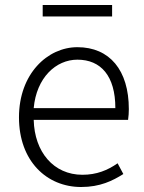

<svg xmlns="http://www.w3.org/2000/svg" viewBox="-20 -736 578 769"><path d="M305 13C381 13 431 -12 474 -39L451 -82C411 -54 367 -36 310 -36C195 -36 118 -127 115 -256H493C495 -270 496 -285 496 -299C496 -455 419 -547 290 -547C170 -547 56 -440 56 -266C56 -91 167 13 305 13ZM115 -303C126 -425 204 -497 290 -497C384 -497 442 -432 442 -303ZM151 -670H429V-716H151Z"/></svg>

Font: Noto Sans KR Light
Style: Regular
Weight: 300
Designer: Ryoko NISHIZUKA 西塚涼子 (kana, bopomofo & ideographs); Paul D. Hunt (Latin, Greek & Cyrillic); Sandoll Communications 산돌커뮤니
Foundry: Adobe
Version: Version 2.004;hotconv 1.0.118;makeotfexe 2.5.65603